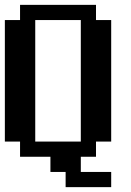

<svg xmlns="http://www.w3.org/2000/svg" viewBox="-20 -645 540 790"><path d="M0 -562.5H62.5V-625H375V-562.5H437.5V-62.5H375V0H312.5V62.5H437.5V125H250V62.5H187.5V0H62.5V-62.5H0ZM125 -562.5V-62.5H312.5V-562.5Z"/></svg>

Font: NeoDunggeunmo Code
Style: Regular
Weight: 400
Monospace: yes
Version: Version 1.600